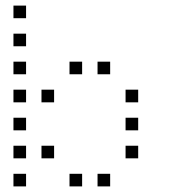

<svg xmlns="http://www.w3.org/2000/svg" viewBox="-20 -693 640 685"><path d="M29 -673Q28 -673 28 -673Q28 -673 28 -672V-629Q28 -628 28 -628Q28 -628 29 -628H72Q73 -628 73 -628Q73 -628 73 -629V-672Q73 -673 73 -673Q73 -673 72 -673ZM29 -573Q28 -573 28 -573Q28 -573 28 -572V-529Q28 -528 28 -528Q28 -528 29 -528H72Q73 -528 73 -528Q73 -528 73 -529V-572Q73 -573 73 -573Q73 -573 72 -573ZM29 -473Q28 -473 28 -473Q28 -473 28 -472V-429Q28 -428 28 -428Q28 -428 29 -428H72Q73 -428 73 -428Q73 -428 73 -429V-472Q73 -473 73 -473Q73 -473 72 -473ZM229 -473Q228 -473 228 -473Q228 -473 228 -472V-429Q228 -428 228 -428Q228 -428 229 -428H272Q273 -428 273 -428Q273 -428 273 -429V-472Q273 -473 273 -473Q273 -473 272 -473ZM329 -473Q328 -473 328 -473Q328 -473 328 -472V-429Q328 -428 328 -428Q328 -428 329 -428H372Q373 -428 373 -428Q373 -428 373 -429V-472Q373 -473 373 -473Q373 -473 372 -473ZM29 -373Q28 -373 28 -373Q28 -373 28 -372V-329Q28 -328 28 -328Q28 -328 29 -328H72Q73 -328 73 -328Q73 -328 73 -329V-372Q73 -373 73 -373Q73 -373 72 -373ZM129 -373Q128 -373 128 -373Q128 -373 128 -372V-329Q128 -328 128 -328Q128 -328 129 -328H172Q173 -328 173 -328Q173 -328 173 -329V-372Q173 -373 173 -373Q173 -373 172 -373ZM429 -373Q428 -373 428 -373Q428 -373 428 -372V-329Q428 -328 428 -328Q428 -328 429 -328H472Q473 -328 473 -328Q473 -328 473 -329V-372Q473 -373 473 -373Q473 -373 472 -373ZM29 -273Q28 -273 28 -273Q28 -273 28 -272V-229Q28 -228 28 -228Q28 -228 29 -228H72Q73 -228 73 -228Q73 -228 73 -229V-272Q73 -273 73 -273Q73 -273 72 -273ZM429 -273Q428 -273 428 -273Q428 -273 428 -272V-229Q428 -228 428 -228Q428 -228 429 -228H472Q473 -228 473 -228Q473 -228 473 -229V-272Q473 -273 473 -273Q473 -273 472 -273ZM29 -173Q28 -173 28 -173Q28 -173 28 -172V-129Q28 -128 28 -128Q28 -128 29 -128H72Q73 -128 73 -128Q73 -128 73 -129V-172Q73 -173 73 -173Q73 -173 72 -173ZM129 -173Q128 -173 128 -173Q128 -173 128 -172V-129Q128 -128 128 -128Q128 -128 129 -128H172Q173 -128 173 -128Q173 -128 173 -129V-172Q173 -173 173 -173Q173 -173 172 -173ZM429 -173Q428 -173 428 -173Q428 -173 428 -172V-129Q428 -128 428 -128Q428 -128 429 -128H472Q473 -128 473 -128Q473 -128 473 -129V-172Q473 -173 473 -173Q473 -173 472 -173ZM29 -73Q28 -73 28 -73Q28 -73 28 -72V-29Q28 -28 28 -28Q28 -28 29 -28H72Q73 -28 73 -28Q73 -28 73 -29V-72Q73 -73 73 -73Q73 -73 72 -73ZM229 -73Q228 -73 228 -73Q228 -73 228 -72V-29Q228 -28 228 -28Q228 -28 229 -28H272Q273 -28 273 -28Q273 -28 273 -29V-72Q273 -73 273 -73Q273 -73 272 -73ZM329 -73Q328 -73 328 -73Q328 -73 328 -72V-29Q328 -28 328 -28Q328 -28 329 -28H372Q373 -28 373 -28Q373 -28 373 -29V-72Q373 -73 373 -73Q373 -73 372 -73Z"/></svg>

Font: Doto Light
Style: Regular
Weight: 300
Monospace: yes
Version: Version 1.000